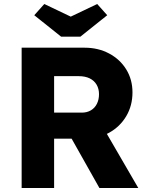

<svg xmlns="http://www.w3.org/2000/svg" viewBox="-20 -938 742 958"><path d="M88 0V-700H403Q470 -700 524.5 -671Q579 -642 610 -591.5Q641 -541 641 -477Q641 -411 610 -358.5Q579 -306 525 -276Q471 -246 403 -246H250V0ZM476 0 298 -316 472 -341 670 0ZM250 -376H388Q414 -376 433.5 -387.5Q453 -399 463.5 -420Q474 -441 474 -468Q474 -495 462 -515.5Q450 -536 427.5 -547Q405 -558 373 -558H250ZM285 -755 151 -862 201 -918 333 -855 465 -918 515 -862 381 -755Z"/></svg>

Font: Mach
Style: Bold
Weight: 700
Version: Version 1.002